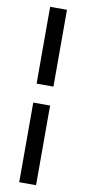

<svg xmlns="http://www.w3.org/2000/svg" viewBox="-108 -789 484 1078"><g transform="rotate(10 134.0 -250.0)"><path d="M86 -312V-750H182V-312ZM86 250V-204H182V250Z"/></g></svg>

Font: hySource Sans Pro
Style: Bold
Weight: 700
Designer: Paul D. Hunt
Foundry: Adobe Systems Incorporated
Version: Version 2.021;PS 2.000;hotconv 1.0.86;makeotf.lib2.5.63406